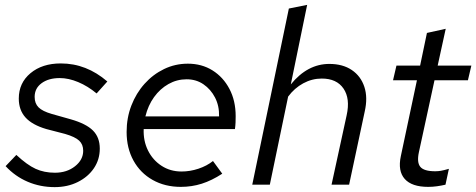

<svg xmlns="http://www.w3.org/2000/svg" viewBox="-20 -757 1952 787"><path d="M204 10Q145 10 93.5 -12Q42 -34 3 -76L47 -122Q91 -81 126 -65Q161 -49 205 -49Q254 -49 287.5 -75.5Q321 -102 321 -139Q321 -165 304.5 -180.5Q288 -196 247 -208L170 -228Q112 -245 84.5 -275.5Q57 -306 57 -353Q57 -417 105 -457Q153 -497 229 -497Q282 -497 329.5 -478.5Q377 -460 420 -423L376 -374Q340 -404 300.5 -420.5Q261 -437 225 -437Q179 -437 150.5 -416Q122 -395 122 -360Q122 -333 138 -317Q154 -301 192 -290L270 -268Q333 -250 361 -222Q389 -194 389 -148Q389 -103 365 -67.5Q341 -32 299 -11Q257 10 204 10Z M721 9Q656 9 605.5 -19.5Q555 -48 527 -99Q499 -150 499 -216Q499 -274 518.5 -324.5Q538 -375 572.5 -413.5Q607 -452 652.5 -474Q698 -496 750 -496Q807 -496 851 -468.5Q895 -441 920.5 -392.5Q946 -344 946 -281Q946 -268 945.5 -255Q945 -242 943 -228H569Q567 -180 586.5 -140.5Q606 -101 642 -77.5Q678 -54 724 -54Q759 -54 793.5 -65.5Q828 -77 853 -97L891 -45Q848 -17 807 -4Q766 9 721 9ZM576 -280H878Q879 -323 861.5 -357Q844 -391 814 -411.5Q784 -432 745 -432Q705 -432 670.5 -412.5Q636 -393 611.5 -359Q587 -325 576 -280Z M1014 0 1164 -722 1239 -737 1172 -411Q1206 -453 1245.5 -474Q1285 -495 1330 -495Q1385 -495 1422 -470Q1459 -445 1473.5 -401Q1488 -357 1475 -300L1411 0H1339L1401 -285Q1416 -353 1388 -394Q1360 -435 1299 -435Q1259 -435 1223 -415.5Q1187 -396 1161 -361L1086 0Z M1735 9Q1668 9 1639 -23.5Q1610 -56 1623 -117L1689 -428H1591L1605 -488H1702L1730 -622L1807 -639L1774 -488H1912L1898 -428H1761L1697 -133Q1688 -91 1703 -73Q1718 -55 1764 -55Q1776 -55 1787.5 -57Q1799 -59 1820 -65L1806 0Q1789 4 1771 6.5Q1753 9 1735 9Z"/></svg>

Font: Red Hat Text VF
Style: Italic
Weight: 300
Italic angle: -12°
Designer: Pentagram, MCKL
Foundry: Pentagram, MCKL
Version: Version 1.023